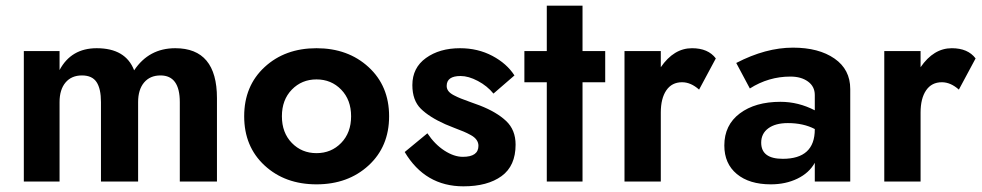

<svg xmlns="http://www.w3.org/2000/svg" viewBox="-20 -640 3464 677"><path d="M745 -294V0H614V-280Q614 -374 546 -374Q509 -374 488 -349Q467 -324 467 -280V0H336V-280Q336 -327 320.5 -350.5Q305 -374 269 -374Q232 -374 211 -349Q190 -324 190 -280V0H64V-460H190V-393Q231 -470 321 -470Q423 -470 453 -392Q505 -470 598 -470Q745 -470 745 -294Z M913 -56.5Q841 -123 841 -230Q841 -337 913 -403.5Q985 -470 1096 -470Q1207 -470 1279.5 -403.5Q1352 -337 1352 -230Q1352 -123 1279.5 -56.5Q1207 10 1096 10Q985 10 913 -56.5ZM1009 -324Q974 -288 974 -230Q974 -172 1009 -136Q1044 -100 1096 -100Q1148 -100 1183 -136Q1218 -172 1218 -230Q1218 -288 1183 -324Q1148 -360 1096 -360Q1044 -360 1009 -324Z M1487 -170Q1513 -131 1547 -109Q1581 -87 1612 -87Q1667 -87 1667 -126Q1667 -137 1660.5 -146.5Q1654 -156 1640.5 -163.5Q1627 -171 1615 -176Q1603 -181 1582 -189Q1561 -197 1550 -202Q1494 -227 1464 -256.5Q1434 -286 1434 -340Q1434 -401 1482 -435.5Q1530 -470 1602 -470Q1665 -470 1716 -443Q1767 -416 1794 -374L1720 -310Q1698 -337 1665 -354.5Q1632 -372 1604 -372Q1555 -372 1555 -337Q1555 -327 1561 -319Q1567 -311 1580.5 -304Q1594 -297 1605.5 -292.5Q1617 -288 1639 -280Q1661 -272 1672 -268Q1731 -245 1764.5 -213.5Q1798 -182 1798 -130Q1798 -55 1748.5 -19Q1699 17 1614 17Q1479 17 1407 -104Z M1908 -620H2034V-460H2114V-350H2034V0H1908V-350H1829V-460H1908Z M2445 -324Q2416 -350 2385 -350Q2349 -350 2329.5 -321.5Q2310 -293 2310 -243V0H2182V-460H2310V-403Q2356 -470 2420 -470Q2477 -470 2504 -434Z M2664 -137Q2664 -80 2740 -80Q2853 -80 2853 -184V-185Q2813 -206 2758 -206Q2714 -206 2689 -187.5Q2664 -169 2664 -137ZM2624 -328 2576 -418Q2680 -472 2776 -472Q2867 -472 2922.5 -433.5Q2978 -395 2978 -326V0H2853V-66Q2833 -30 2791.5 -10Q2750 10 2698 10Q2622 10 2578 -26.5Q2534 -63 2534 -127Q2534 -199 2588.5 -240Q2643 -281 2732 -281Q2795 -281 2853 -251V-305Q2853 -335 2829 -352.5Q2805 -370 2767 -370Q2690 -370 2624 -328Z M3361 -324Q3332 -350 3301 -350Q3265 -350 3245.5 -321.5Q3226 -293 3226 -243V0H3098V-460H3226V-403Q3272 -470 3336 -470Q3393 -470 3420 -434Z"/></svg>

Font: Renner*
Style: Semi
Weight: 600
Version: Version 003.000 ; ttfautohint (v0.97) -l 8 -r 50 -G 200 -x 1